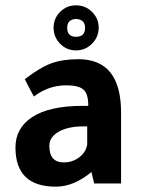

<svg xmlns="http://www.w3.org/2000/svg" viewBox="-20 -688 542 720"><path d="M434 0H333L323 -43Q257 12 189 12Q38 12 38 -135Q38 -208 101 -249Q165 -291 290 -291H311V-293Q311 -336 293 -352Q275 -368 228 -368Q162 -368 107 -326Q89 -359 73 -391Q130 -435 172.5 -450.5Q215 -466 274 -466Q434 -466 434 -266ZM307 -214H292Q235 -214 200 -194Q165 -174 165 -141Q165 -79 219 -79Q252 -79 277 -98Q302 -117 307 -146ZM265 -668Q300 -668 325 -643.5Q350 -619 350 -584Q350 -549 325 -524Q300 -499 265 -499Q230 -499 205.5 -524Q181 -549 181 -584Q181 -619 205.5 -643.5Q230 -668 265 -668ZM265 -617Q232 -615 232 -584Q232 -550 265 -550Q299 -550 299 -584Q299 -615 265 -617Z"/></svg>

Font: Tajawal
Style: Bold
Weight: 700
Designer: Boutros Fonts
Foundry: Created by Boutros International 2017
Version: Version 1.700